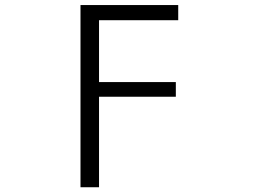

<svg xmlns="http://www.w3.org/2000/svg" viewBox="-20 -540 1040 779"><path d="M306.6 -519.5H703.1V-458H381.8V-207H693.4V-147.5H381.8V219.7H306.6Z"/></svg>

Font: GenEi Gothic M SemiLight
Style: Regular
Weight: 350
Designer: o_tamon (Modified); [Source Han Sans]
Ryoko NISHIZUKA  (kana & ideographs); Paul D. Hunt (Latin, Greek & Cyrillic); Wenl
Version: Version 1.1a;Original Version 1.004